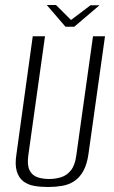

<svg xmlns="http://www.w3.org/2000/svg" viewBox="-20 -736 455 768"><path d="M172 12Q142 12 116.5 7.5Q91 3 73 -11Q55 -25 47 -51.5Q39 -78 46 -121L111 -591H160L93 -113Q88 -75 98.5 -54.5Q109 -34 130 -27Q151 -20 176 -20Q201 -20 224 -27Q247 -34 263.5 -54.5Q280 -75 285 -113L352 -591H400L334 -121Q328 -78 313 -51.5Q298 -25 276.5 -11Q255 3 228 7.5Q201 12 172 12ZM242 -629 167 -716H204L264 -656L342 -715H378L277 -629Z"/></svg>

Font: Alumni Sans Light
Style: Italic
Weight: 300
Italic angle: -8°
Version: Version 1.016